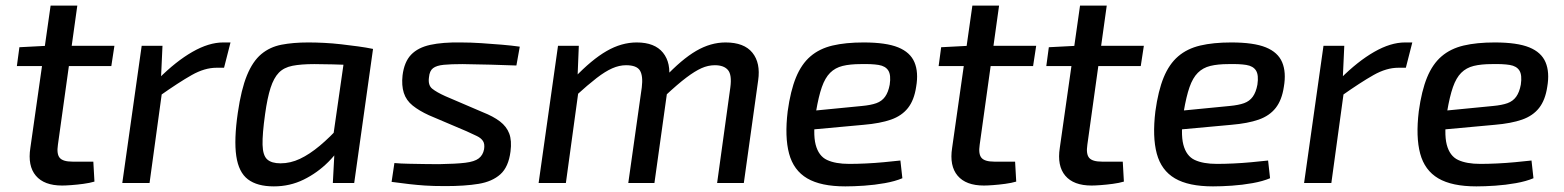

<svg xmlns="http://www.w3.org/2000/svg" viewBox="-20 -651 5564 683"><path d="M255 -631 186 -136Q181 -103 192.5 -89.5Q204 -76 238 -76H312L316 -5Q299 0 276.5 3Q254 6 233.5 7.5Q213 9 201 9Q137 9 107.5 -26Q78 -61 88 -125L160 -631ZM387 -488 376 -416H40L49 -483L145 -488Z M558 -488 552 -357 559 -343 512 0H415L484 -488ZM800 -500 777 -410H750Q708 -410 662 -384Q616 -358 548 -310L544 -371Q606 -433 664.5 -466.5Q723 -500 774 -500Z M1077 -500Q1103 -500 1133 -498.5Q1163 -497 1193.5 -493.5Q1224 -490 1253.5 -486Q1283 -482 1307 -477L1257 -419Q1205 -421 1163.5 -422Q1122 -423 1098 -423Q1051 -423 1020.5 -417Q990 -411 972 -392.5Q954 -374 942.5 -338.5Q931 -303 923 -245Q913 -174 914 -136Q915 -98 930.5 -84Q946 -70 978 -70Q1013 -70 1047 -86Q1081 -102 1117.5 -132.5Q1154 -163 1192 -205L1211 -162Q1187 -114 1148 -75Q1109 -36 1060 -12Q1011 12 954 12Q895 12 862 -13Q829 -38 820.5 -96Q812 -154 826 -250Q838 -333 858.5 -383Q879 -433 909.5 -458.5Q940 -484 981.5 -492Q1023 -500 1077 -500ZM1210 -478 1307 -477 1240 0H1164L1170 -114L1159 -123Z M1619 -500Q1654 -500 1692 -497.5Q1730 -495 1765.5 -492Q1801 -489 1829 -485L1817 -418Q1771 -420 1724.5 -421Q1678 -422 1625 -423Q1584 -423 1558.5 -420.5Q1533 -418 1520.5 -408.5Q1508 -399 1506 -376Q1502 -348 1517.5 -335.5Q1533 -323 1564 -309L1697 -252Q1735 -237 1758.5 -219Q1782 -201 1791.5 -176Q1801 -151 1796 -112Q1789 -57 1760 -31Q1731 -5 1682.5 3Q1634 11 1565 11Q1520 11 1491.5 9Q1463 7 1436.5 4Q1410 1 1373 -4L1383 -71Q1406 -69 1433.5 -68.5Q1461 -68 1488.5 -67.5Q1516 -67 1541 -67Q1602 -68 1635 -72Q1668 -76 1683 -87.5Q1698 -99 1702 -120Q1705 -139 1698 -149.5Q1691 -160 1676.5 -167Q1662 -174 1640 -184L1506 -241Q1471 -257 1448 -275.5Q1425 -294 1416.5 -320.5Q1408 -347 1412 -383Q1418 -431 1442.5 -456.5Q1467 -482 1511 -491.5Q1555 -501 1619 -500Z M2039 -488 2034 -364 2041 -350 1993 0H1896L1965 -488ZM2245 -500Q2309 -500 2338.5 -463.5Q2368 -427 2359 -365L2308 0H2215L2263 -340Q2268 -381 2256.5 -400Q2245 -419 2207 -419Q2183 -419 2158 -408Q2133 -397 2102.5 -373.5Q2072 -350 2028 -310L2023 -374Q2085 -439 2138 -469.5Q2191 -500 2245 -500ZM2561 -500Q2627 -500 2656.5 -463.5Q2686 -427 2677 -365L2626 0H2531L2578 -340Q2584 -385 2569.5 -402Q2555 -419 2523 -419Q2499 -419 2475.5 -408.5Q2452 -398 2421.5 -375Q2391 -352 2347 -311L2343 -374Q2405 -440 2456.5 -470Q2508 -500 2561 -500Z M3052 -500Q3132 -500 3175 -482.5Q3218 -465 3233 -429.5Q3248 -394 3239 -342Q3232 -295 3210 -267Q3188 -239 3149.5 -225.5Q3111 -212 3052 -207L2812 -185L2821 -252L3046 -274Q3078 -277 3097.5 -284Q3117 -291 3128.5 -307Q3140 -323 3145 -350Q3150 -384 3140 -400Q3130 -416 3105.5 -420Q3081 -424 3042 -423Q3004 -423 2977.5 -416.5Q2951 -410 2933 -392Q2915 -374 2903.5 -341Q2892 -308 2883 -255Q2871 -177 2881.5 -136.5Q2892 -96 2922 -82Q2952 -68 3001 -68Q3028 -68 3060 -69.5Q3092 -71 3124 -74Q3156 -77 3183 -80L3190 -17Q3164 -6 3127.5 0.5Q3091 7 3054 9.5Q3017 12 2987 12Q2900 12 2851.5 -16.5Q2803 -45 2787 -104.5Q2771 -164 2782 -255Q2792 -328 2811.5 -375.5Q2831 -423 2863 -450.5Q2895 -478 2941.5 -489Q2988 -500 3052 -500Z M3534 -631 3465 -136Q3460 -103 3471.5 -89.5Q3483 -76 3517 -76H3591L3595 -5Q3578 0 3555.5 3Q3533 6 3512.5 7.5Q3492 9 3480 9Q3416 9 3386.5 -26Q3357 -61 3367 -125L3439 -631ZM3666 -488 3655 -416H3319L3328 -483L3424 -488Z M3917 -631 3848 -136Q3843 -103 3854.5 -89.5Q3866 -76 3900 -76H3974L3978 -5Q3961 0 3938.5 3Q3916 6 3895.5 7.5Q3875 9 3863 9Q3799 9 3769.5 -26Q3740 -61 3750 -125L3822 -631ZM4049 -488 4038 -416H3702L3711 -483L3807 -488Z M4360 -500Q4440 -500 4483 -482.5Q4526 -465 4541 -429.5Q4556 -394 4547 -342Q4540 -295 4518 -267Q4496 -239 4457.5 -225.5Q4419 -212 4360 -207L4120 -185L4129 -252L4354 -274Q4386 -277 4405.5 -284Q4425 -291 4436.5 -307Q4448 -323 4453 -350Q4458 -384 4448 -400Q4438 -416 4413.5 -420Q4389 -424 4350 -423Q4312 -423 4285.5 -416.5Q4259 -410 4241 -392Q4223 -374 4211.5 -341Q4200 -308 4191 -255Q4179 -177 4189.5 -136.5Q4200 -96 4230 -82Q4260 -68 4309 -68Q4336 -68 4368 -69.5Q4400 -71 4432 -74Q4464 -77 4491 -80L4498 -17Q4472 -6 4435.5 0.5Q4399 7 4362 9.5Q4325 12 4295 12Q4208 12 4159.5 -16.5Q4111 -45 4095 -104.5Q4079 -164 4090 -255Q4100 -328 4119.5 -375.5Q4139 -423 4171 -450.5Q4203 -478 4249.5 -489Q4296 -500 4360 -500Z M4762 -488 4756 -357 4763 -343 4716 0H4619L4688 -488ZM5004 -500 4981 -410H4954Q4912 -410 4866 -384Q4820 -358 4752 -310L4748 -371Q4810 -433 4868.5 -466.5Q4927 -500 4978 -500Z M5297 -500Q5377 -500 5420 -482.5Q5463 -465 5478 -429.5Q5493 -394 5484 -342Q5477 -295 5455 -267Q5433 -239 5394.5 -225.5Q5356 -212 5297 -207L5057 -185L5066 -252L5291 -274Q5323 -277 5342.5 -284Q5362 -291 5373.5 -307Q5385 -323 5390 -350Q5395 -384 5385 -400Q5375 -416 5350.5 -420Q5326 -424 5287 -423Q5249 -423 5222.5 -416.5Q5196 -410 5178 -392Q5160 -374 5148.5 -341Q5137 -308 5128 -255Q5116 -177 5126.5 -136.5Q5137 -96 5167 -82Q5197 -68 5246 -68Q5273 -68 5305 -69.5Q5337 -71 5369 -74Q5401 -77 5428 -80L5435 -17Q5409 -6 5372.5 0.5Q5336 7 5299 9.5Q5262 12 5232 12Q5145 12 5096.5 -16.5Q5048 -45 5032 -104.5Q5016 -164 5027 -255Q5037 -328 5056.5 -375.5Q5076 -423 5108 -450.5Q5140 -478 5186.5 -489Q5233 -500 5297 -500Z"/></svg>

Font: Exo 2 Medium
Style: Italic
Weight: 500
Italic angle: -8°
Designer: Natanael Gama
Foundry: Natanael Gama
Version: Version 2.010